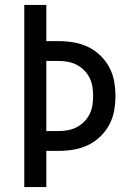

<svg xmlns="http://www.w3.org/2000/svg" viewBox="-20 -755 540 775"><path d="M78 0V-735H167V-589H217Q247 -589 277 -584Q307 -579 334.5 -566Q362 -553 384 -532Q406 -511 420.5 -484.5Q435 -458 440.5 -428Q446 -398 446 -368Q446 -337 440.5 -307Q435 -277 420.5 -250.5Q406 -224 384 -203Q362 -182 334.5 -169Q307 -156 277 -151Q247 -146 217 -146H167V0ZM167 -226H217Q236 -226 254.5 -229.5Q273 -233 289.5 -241.5Q306 -250 319.5 -263.5Q333 -277 341.5 -294Q350 -311 353 -330Q356 -349 356 -368Q356 -386 353 -405Q350 -424 341.5 -441Q333 -458 319.5 -471.5Q306 -485 289.5 -493.5Q273 -502 254.5 -505.5Q236 -509 217 -509H167Z"/></svg>

Font: Iosevka Custom Medium
Style: Regular
Weight: 500
Monospace: yes
Designer: Belleve Invis
Foundry: Belleve Invis
Version: Version 32.5.0; ttfautohint (v1.8.4)